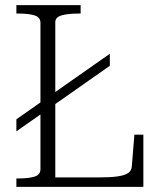

<svg xmlns="http://www.w3.org/2000/svg" viewBox="-20 -730 630 750"><path d="M44 -217 409 -473V-520L44 -264ZM295 -710H44V-677H55Q91 -677 114.5 -670Q138 -663 138 -641V-69Q138 -47 114.5 -40Q91 -33 55 -33H44V0H540V-204H505L495 -81Q494 -63 480.5 -54Q467 -45 440 -41Q413 -37 369 -37H196V-643Q196 -663 221 -670Q246 -677 284 -677H295Z"/></svg>

Font: Roboto Serif 36pt ExtraLight
Style: Regular
Weight: 250
Designer: Greg Gazdowicz
Foundry: Commercial Type
Version: Version 1.008